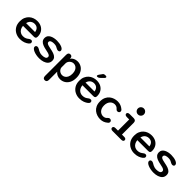

<svg xmlns="http://www.w3.org/2000/svg" viewBox="250 -2155 3794 3794"><g transform="rotate(45 2146.5 -258.0)"><path d="M282.5 10.5Q220 10.5 163.8 -17.5Q107.5 -45.5 72.5 -101Q37.5 -156.5 37.5 -239Q37.5 -301.5 58 -348Q78.5 -394.5 113 -425.5Q147.5 -456.5 191.2 -472Q235 -487.5 281.5 -487.5Q348.5 -487.5 398.5 -461Q448.5 -434.5 476.2 -386.8Q504 -339 504 -274.5Q504 -245 491.8 -232Q479.5 -219 449.5 -219H146Q150 -171 170 -138.2Q190 -105.5 221 -88.8Q252 -72 287.5 -72Q334.5 -72 363 -86.8Q391.5 -101.5 411 -118Q421.5 -126.5 433.2 -132Q445 -137.5 459 -137.5Q477.5 -137.5 488.5 -126.2Q499.5 -115 499.5 -96.5Q499.5 -82.5 491.5 -71Q483.5 -59.5 470 -48.5Q442 -25.5 395.5 -7.5Q349 10.5 282.5 10.5ZM151.5 -300H402Q394.5 -354 363.8 -382.2Q333 -410.5 281 -410.5Q253 -410.5 226.8 -399Q200.5 -387.5 180.8 -363.2Q161 -339 151.5 -300Z M825.5 10.5Q783 10.5 742.8 3Q702.5 -4.5 670.2 -18Q638 -31.5 619 -49.5Q600 -67.5 600 -88.5Q600 -108.5 612.8 -119.5Q625.5 -130.5 646 -130.5Q656.5 -130.5 667.8 -126.5Q679 -122.5 692.5 -114.5Q708.5 -104.5 726.8 -94.8Q745 -85 769 -78.5Q793 -72 825 -72Q874 -72 903.5 -86.8Q933 -101.5 933 -135.5Q933 -155.5 916.8 -168Q900.5 -180.5 872 -188.8Q843.5 -197 806 -204Q752 -214 709.2 -230.8Q666.5 -247.5 641.5 -276.5Q616.5 -305.5 616.5 -352Q616.5 -389 635 -414.8Q653.5 -440.5 684 -456.5Q714.5 -472.5 752 -480Q789.5 -487.5 827.5 -487.5Q864.5 -487.5 899.5 -481.8Q934.5 -476 962.8 -464.8Q991 -453.5 1007.5 -437Q1024 -420.5 1024 -399.5Q1024 -380.5 1011.2 -370.5Q998.5 -360.5 979.5 -360.5Q967.5 -360.5 957.5 -363.8Q947.5 -367 936 -373.5Q921.5 -383.5 896 -394.5Q870.5 -405.5 828.5 -405.5Q812.5 -405.5 794.5 -403.2Q776.5 -401 761 -394.8Q745.5 -388.5 735.8 -377.5Q726 -366.5 726 -349.5Q726 -330 742 -318Q758 -306 785.2 -298.2Q812.5 -290.5 848 -283.5Q902.5 -274 947.2 -258.5Q992 -243 1018.2 -215Q1044.5 -187 1044.5 -140Q1044.5 -88.5 1014.2 -55.2Q984 -22 934.2 -5.8Q884.5 10.5 825.5 10.5Z M1154 -416.5Q1154 -483 1209.5 -483Q1229 -483 1242.5 -473.2Q1256 -463.5 1260 -443.5L1260.5 -414Q1284 -448 1322.5 -467.2Q1361 -486.5 1408.5 -486.5Q1464.5 -486.5 1512.8 -459Q1561 -431.5 1590.8 -376.5Q1620.5 -321.5 1620.5 -239Q1620.5 -157 1590.8 -101.2Q1561 -45.5 1512.8 -17.5Q1464.5 10.5 1408.5 10.5Q1363.5 10.5 1326 -7.2Q1288.5 -25 1265 -56V171.5Q1265 238 1209.5 238Q1154 238 1154 171.5ZM1265 -172.5Q1268.5 -144.5 1285.5 -122Q1302.5 -99.5 1327.8 -87Q1353 -74.5 1381 -74.5Q1415 -74.5 1443.8 -93Q1472.5 -111.5 1490 -148.2Q1507.5 -185 1507.5 -239Q1507.5 -294.5 1490 -330.5Q1472.5 -366.5 1443.8 -384.2Q1415 -402 1381 -402Q1353 -402 1327.5 -388Q1302 -374 1285 -350.5Q1268 -327 1265 -298Z M1943.5 10.5Q1881 10.5 1824.8 -17.5Q1768.5 -45.5 1733.5 -101Q1698.5 -156.5 1698.5 -239Q1698.5 -301.5 1719 -348Q1739.5 -394.5 1774 -425.5Q1808.5 -456.5 1852.2 -472Q1896 -487.5 1942.5 -487.5Q2009.5 -487.5 2059.5 -461Q2109.5 -434.5 2137.2 -386.8Q2165 -339 2165 -274.5Q2165 -245 2152.8 -232Q2140.5 -219 2110.5 -219H1807Q1811 -171 1831 -138.2Q1851 -105.5 1882 -88.8Q1913 -72 1948.5 -72Q1995.5 -72 2024 -86.8Q2052.5 -101.5 2072 -118Q2082.5 -126.5 2094.2 -132Q2106 -137.5 2120 -137.5Q2138.5 -137.5 2149.5 -126.2Q2160.5 -115 2160.5 -96.5Q2160.5 -82.5 2152.5 -71Q2144.5 -59.5 2131 -48.5Q2103 -25.5 2056.5 -7.5Q2010 10.5 1943.5 10.5ZM1812.5 -300H2063Q2055.5 -354 2024.8 -382.2Q1994 -410.5 1942 -410.5Q1914 -410.5 1887.8 -399Q1861.5 -387.5 1841.8 -363.2Q1822 -339 1812.5 -300ZM1896.5 -543.5Q1889.5 -543.5 1882.5 -547.2Q1875.5 -551 1875.5 -561Q1875.5 -573.5 1890 -596.5L1923.5 -642Q1937 -665.5 1950 -672.2Q1963 -679 1987.5 -679H2000.5Q2013.5 -679 2021 -672.8Q2028.5 -666.5 2028.5 -656.5Q2028.5 -642.5 2012 -627.5L1950.5 -568Q1935 -554 1921.8 -548.8Q1908.5 -543.5 1896.5 -543.5Z M2527 9.5Q2484.5 9.5 2440.5 -4.2Q2396.5 -18 2359.5 -47.5Q2322.5 -77 2300 -124.5Q2277.5 -172 2277.5 -239Q2277.5 -306 2300 -353.5Q2322.5 -401 2359.5 -430.5Q2396.5 -460 2440.5 -473.8Q2484.5 -487.5 2527 -487.5Q2576 -487.5 2614.2 -472.2Q2652.5 -457 2679 -434Q2694.5 -424 2701.8 -411.2Q2709 -398.5 2709 -386.5Q2709 -366.5 2694.5 -354Q2680 -341.5 2661.5 -341.5Q2646.5 -341.5 2636 -347.2Q2625.5 -353 2616.5 -363.5Q2602 -382.5 2579.5 -394Q2557 -405.5 2526.5 -405.5Q2502.5 -405.5 2478.2 -395.5Q2454 -385.5 2434.2 -365Q2414.5 -344.5 2402.5 -313.2Q2390.5 -282 2390.5 -239Q2390.5 -196.5 2402.5 -165Q2414.5 -133.5 2434.2 -113.2Q2454 -93 2478.2 -83Q2502.5 -73 2526.5 -73Q2557 -73 2579.5 -84.5Q2602 -96 2616.5 -115Q2625.5 -125 2636 -131Q2646.5 -137 2661.5 -137Q2680 -137 2694.5 -124.8Q2709 -112.5 2709 -92Q2709 -79.5 2701.8 -67.2Q2694.5 -55 2679 -45Q2652.5 -21.5 2614.2 -6Q2576 9.5 2527 9.5Z M2868 -82H2938.5V-394.5H2875Q2846 -394.5 2830 -405Q2814 -415.5 2814 -435.5Q2814 -455 2830 -465.5Q2846 -476 2875 -476H2982Q3048.5 -476 3048.5 -409.5V-82H3110.5Q3137.5 -82 3152 -71.5Q3166.5 -61 3166.5 -41Q3166.5 -21.5 3152 -10.8Q3137.5 0 3110.5 0H2868Q2841 0 2826.5 -10.8Q2812 -21.5 2812 -41Q2812 -61 2826.5 -71.5Q2841 -82 2868 -82ZM2906 -670Q2906 -693 2917.2 -712Q2928.5 -731 2947.8 -742.2Q2967 -753.5 2990 -753.5Q3013.5 -753.5 3032.5 -742.2Q3051.5 -731 3062.8 -712Q3074 -693 3074 -670Q3074 -646.5 3062.8 -627.2Q3051.5 -608 3032.5 -597Q3013.5 -586 2990 -586Q2967 -586 2947.8 -597Q2928.5 -608 2917.2 -627.2Q2906 -646.5 2906 -670Z M3477.5 10.5Q3415 10.5 3358.8 -17.5Q3302.5 -45.5 3267.5 -101Q3232.5 -156.5 3232.5 -239Q3232.5 -301.5 3253 -348Q3273.5 -394.5 3308 -425.5Q3342.5 -456.5 3386.2 -472Q3430 -487.5 3476.5 -487.5Q3543.5 -487.5 3593.5 -461Q3643.5 -434.5 3671.2 -386.8Q3699 -339 3699 -274.5Q3699 -245 3686.8 -232Q3674.5 -219 3644.5 -219H3341Q3345 -171 3365 -138.2Q3385 -105.5 3416 -88.8Q3447 -72 3482.5 -72Q3529.5 -72 3558 -86.8Q3586.5 -101.5 3606 -118Q3616.5 -126.5 3628.2 -132Q3640 -137.5 3654 -137.5Q3672.5 -137.5 3683.5 -126.2Q3694.5 -115 3694.5 -96.5Q3694.5 -82.5 3686.5 -71Q3678.5 -59.5 3665 -48.5Q3637 -25.5 3590.5 -7.5Q3544 10.5 3477.5 10.5ZM3346.5 -300H3597Q3589.5 -354 3558.8 -382.2Q3528 -410.5 3476 -410.5Q3448 -410.5 3421.8 -399Q3395.5 -387.5 3375.8 -363.2Q3356 -339 3346.5 -300Z M4020.5 10.5Q3978 10.5 3937.8 3Q3897.5 -4.5 3865.2 -18Q3833 -31.5 3814 -49.5Q3795 -67.5 3795 -88.5Q3795 -108.5 3807.8 -119.5Q3820.5 -130.5 3841 -130.5Q3851.5 -130.5 3862.8 -126.5Q3874 -122.5 3887.5 -114.5Q3903.5 -104.5 3921.8 -94.8Q3940 -85 3964 -78.5Q3988 -72 4020 -72Q4069 -72 4098.5 -86.8Q4128 -101.5 4128 -135.5Q4128 -155.5 4111.8 -168Q4095.5 -180.5 4067 -188.8Q4038.5 -197 4001 -204Q3947 -214 3904.2 -230.8Q3861.5 -247.5 3836.5 -276.5Q3811.5 -305.5 3811.5 -352Q3811.5 -389 3830 -414.8Q3848.5 -440.5 3879 -456.5Q3909.5 -472.5 3947 -480Q3984.5 -487.5 4022.5 -487.5Q4059.5 -487.5 4094.5 -481.8Q4129.5 -476 4157.8 -464.8Q4186 -453.5 4202.5 -437Q4219 -420.5 4219 -399.5Q4219 -380.5 4206.2 -370.5Q4193.5 -360.5 4174.5 -360.5Q4162.5 -360.5 4152.5 -363.8Q4142.5 -367 4131 -373.5Q4116.5 -383.5 4091 -394.5Q4065.5 -405.5 4023.5 -405.5Q4007.5 -405.5 3989.5 -403.2Q3971.5 -401 3956 -394.8Q3940.5 -388.5 3930.8 -377.5Q3921 -366.5 3921 -349.5Q3921 -330 3937 -318Q3953 -306 3980.2 -298.2Q4007.5 -290.5 4043 -283.5Q4097.5 -274 4142.2 -258.5Q4187 -243 4213.2 -215Q4239.5 -187 4239.5 -140Q4239.5 -88.5 4209.2 -55.2Q4179 -22 4129.2 -5.8Q4079.5 10.5 4020.5 10.5Z"/></g></svg>

Font: Sono Medium
Style: Regular
Weight: 500
Designer: Tyler Finck
Foundry: Tyler Finck
Version: Version 2.112